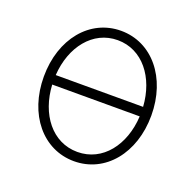

<svg xmlns="http://www.w3.org/2000/svg" viewBox="-105 -662 793 782"><g transform="rotate(20 292.0 -271.5)"><path d="M292.6 11.4C427.6 11.4 525.6 -107.2 525.6 -271C525.6 -434.7 427.2 -553.6 292.6 -553.6C157.7 -553.6 59.7 -435 59.7 -271C59.7 -107.2 157.7 11.4 292.6 11.4ZM292.6 -28.8C183.2 -28.8 109.7 -125.7 103 -251.8H482.2C475.5 -125.7 402 -28.8 292.6 -28.8ZM103.3 -293C111.2 -417.3 185 -513.1 292.6 -513.1C400.6 -513.1 474.1 -417.3 481.9 -293Z"/></g></svg>

Font: Karasuma Gothic
Style: Thin
Weight: 200
Designer: Rasmus Andersson / Ryoko Ishizuka
Foundry: rsms
Version: Version 1.00